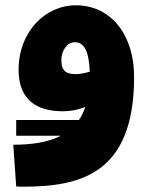

<svg xmlns="http://www.w3.org/2000/svg" viewBox="-20 -432 570 723"><path d="M41 79H209C163 103 103 113 30 113L41 270C52 271 55 271 65 271C279 271 485 226 485 -142C485 -298 401 -411 267 -412C152 -413 50 -314 50 -169C50 -53 122 -13 217 -13C246 -13 275 -19 301 -29C295 -10 287 6 277 20H41ZM211 -206C211 -239 231 -273 262 -273C296 -273 315 -241 318 -162C298 -156 279 -153 265 -153C231 -153 211 -163 211 -206Z"/></svg>

Font: Noto Sans Arabic UI Bk
Style: Regular
Weight: 900
Designer: Monotype Design Team, Nadine Chahine and Nizar Qandah
Foundry: Monotype Imaging Inc.
Version: Version 2.010